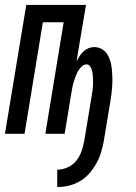

<svg xmlns="http://www.w3.org/2000/svg" viewBox="-28 -540 548 775"><path d="M203 215V145Q224 145 245 135.5Q266 126 280 108.5Q294 91 301 70.5Q308 50 312 29L340 -140Q341 -149 343 -159Q345 -169 346 -178.5Q347 -188 347.5 -198Q348 -208 347.5 -217.5Q347 -227 346.5 -236.5Q346 -246 343.5 -255Q341 -264 336 -272Q331 -280 321 -280Q310 -280 301 -271Q292 -262 286.5 -252Q281 -242 277 -231Q273 -220 269.5 -209Q266 -198 264 -186.5Q262 -175 260 -164L233 0H155L229 -450H145L71 0H-8L78 -520H319L281 -293Q287 -304 293.5 -314Q300 -324 309 -332.5Q318 -341 329.5 -345.5Q341 -350 352 -350Q369 -350 383 -342Q397 -334 405 -321Q413 -308 417.5 -292.5Q422 -277 423.5 -261Q425 -245 425.5 -228.5Q426 -212 425 -195Q424 -178 422 -161.5Q420 -145 417 -128L391 29Q387 52 380 75Q373 98 361 119.5Q349 141 332.5 160Q316 179 294.5 191.5Q273 204 249.5 209.5Q226 215 203 215Z"/></svg>

Font: Iosevka Term Oblique
Style: Regular
Weight: 400
Italic angle: -9°
Monospace: yes
Designer: Belleve Invis
Foundry: Belleve Invis
Version: Version 31.4.0